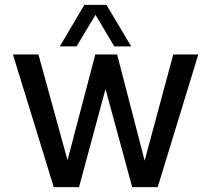

<svg xmlns="http://www.w3.org/2000/svg" viewBox="-20 -770 836 790"><path d="M294.9 -579.1H226.1L327.1 -750H418L520 -579.1H450.2L373 -709ZM795.9 -545.9 628.9 0H523.9L414.1 -403.8L305.2 0H201.2L33.2 -545.9H138.2L257.8 -110.8L372.1 -545.9H461.9L575.2 -108.9L692.9 -545.9Z"/></svg>

Font: Oakes Grotesk
Style: Regular
Weight: 400
Designer: Samuel Oakes
Foundry: Samuel Oakes
Version: Version 1.0 | wf-rip DC20170320